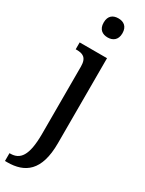

<svg xmlns="http://www.w3.org/2000/svg" viewBox="-266 -791 804 1064"><g transform="rotate(30 136.0 -259.5)"><path d="M142 -637C174 -637 202 -654 202 -698C202 -743 174 -759 142 -759C109 -759 82 -743 82 -698C82 -654 109 -637 142 -637ZM-8 240H6C118 240 197 187 197 8V-536H22V-492H28C65 -492 95 -483 95 -424V7C95 148 59 190 -3 190H-8Z"/></g></svg>

Font: Noto Serif Condensed Medium
Style: Regular
Weight: 500
Width: 3
Designer: Monotype Design Team
Foundry: Monotype Imaging Inc.
Version: Version 2.015